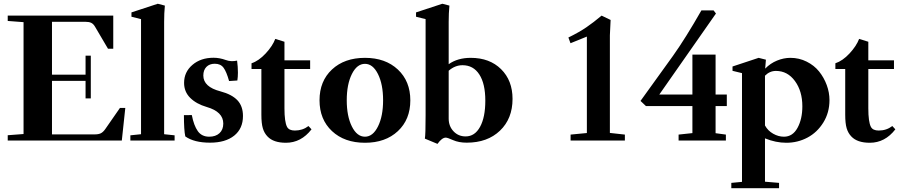

<svg xmlns="http://www.w3.org/2000/svg" viewBox="-20 -746 4797 1019"><path d="M21 0V-28.3L105 -34.7V-628.4L21 -634.8V-663.1H581.1V-487.3H553.2L483.9 -605Q475.6 -619.1 464.1 -624.8Q452.6 -630.4 432.1 -630.4H255.9V-349.6H434.1V-450.7H461.9V-223.6H434.1V-316.9H255.9V-32.7H481.9Q502.9 -32.7 514.9 -38.6Q526.9 -44.4 538.1 -60.1L616.7 -173.3H645L626.5 0Z M671.9 0V-27.8L728.5 -33.7V-644.5L677.7 -657.2V-680.2L817.4 -726.1L855 -716.3Q851.1 -676.3 851.1 -629.9V-33.7L906.7 -27.8V0Z M1094.7 11.2Q1010.3 11.2 963.4 -22Q956.1 -55.7 956.1 -134.8L998 -135.3Q1008.8 -79.6 1029.8 -50Q1050.8 -20.5 1090.3 -20.5Q1124.5 -20.5 1144.8 -39.1Q1165 -57.6 1165 -90.3Q1165 -152.8 1077.1 -178.2Q1022 -194.3 989.5 -226.6Q957 -258.8 957 -306.2Q957 -363.8 1001.2 -401.6Q1045.4 -439.5 1113.3 -439.5Q1145 -439.5 1177.7 -427.7Q1206.1 -417 1238.3 -424.3Q1242.7 -391.6 1242.7 -360.4Q1242.7 -337.9 1239.7 -318.8L1195.8 -315.9Q1182.1 -365.2 1166.5 -386.5Q1150.9 -407.7 1120.1 -407.7Q1091.8 -407.7 1075.4 -390.9Q1059.1 -374 1059.1 -345.2Q1059.1 -284.7 1149.9 -261.2Q1210.4 -245.1 1240 -213.9Q1269.5 -182.6 1269.5 -130.4Q1269.5 -63.5 1222.9 -26.1Q1176.3 11.2 1094.7 11.2Z M1497.6 11.7Q1431.2 11.7 1399.9 -21.5Q1382.8 -39.1 1375 -64.9Q1367.2 -90.8 1367.2 -137.7V-379.9H1314.9V-410.2Q1353.5 -422.9 1390.1 -462.4Q1426.8 -502 1440.9 -539.6L1489.7 -524.4V-425.8H1626V-379.9H1489.7V-171.4Q1489.7 -99.1 1503.4 -72.8Q1513.7 -53.2 1544.9 -53.2Q1585.9 -53.2 1617.2 -77.1L1633.3 -59.6Q1578.1 11.7 1497.6 11.7Z M1917 11.7Q1808.1 11.7 1741.9 -50.3Q1675.8 -112.3 1675.8 -213.9Q1675.8 -315.4 1741.9 -377.2Q1808.1 -439 1917 -439Q2025.4 -439 2091.6 -377Q2157.7 -314.9 2157.7 -213.4Q2157.7 -111.8 2091.6 -50Q2025.4 11.7 1917 11.7ZM1917 -20.5Q1959 -20.5 1986.1 -75Q2013.2 -129.4 2013.2 -213.9Q2013.2 -298.3 1986.1 -352.8Q1959 -407.2 1917 -407.2Q1874.5 -407.2 1847.4 -352.8Q1820.3 -298.3 1820.3 -213.9Q1820.3 -129.4 1847.4 -75Q1874.5 -20.5 1917 -20.5Z M2301.8 17.6 2234.9 -10.3Q2238.8 -31.2 2238.8 -134.8V-644.5L2188 -657.2V-680.2L2327.6 -726.1L2365.2 -716.3Q2361.3 -676.3 2361.3 -629.9V-405.3Q2408.7 -439 2478.5 -439Q2578.6 -439 2639.4 -378.9Q2700.2 -318.8 2700.2 -221.2Q2700.2 -116.2 2633.5 -52.5Q2566.9 11.2 2457 11.2Q2415 11.2 2384.3 -2.4Q2355 -15.6 2345.7 -15.6Q2325.7 -15.6 2301.8 17.6ZM2361.3 -116.7Q2361.3 -76.2 2387 -49.1Q2412.6 -22 2451.2 -22Q2500 -22 2527.8 -72.8Q2555.7 -123.5 2555.7 -211.9Q2555.7 -301.8 2523.9 -350.8Q2492.2 -399.9 2434.6 -399.9Q2395 -399.9 2361.3 -370.6Z M3008.3 0V-31.7L3094.7 -40V-551.8L3007.8 -516.6L2996.6 -546.9Q3054.2 -575.2 3092 -601.1Q3129.9 -627 3172.9 -663.1L3220.7 -640.1Q3216.8 -573.7 3216.8 -558.6V-40.5L3296.4 -31.7V0Z M3408.2 -183.1 3379.4 -210.4 3551.8 -449.7Q3618.2 -543 3702.6 -690.9H3767.1L3779.8 -674.3L3479 -244.1H3654.8V-456.1H3777.8V-244.1H3837.4V-183.1H3777.8V-39.1L3832.5 -31.7V0H3581.5V-31.7L3654.8 -39.6V-183.1Z M3861.3 252.9V224.6L3918 219.2V-357.9L3867.7 -370.1V-393.1L4006.3 -439L4044.9 -429.2Q4043 -415 4041 -381.8Q4068.8 -410.2 4104.2 -424.6Q4139.6 -439 4174.8 -439Q4221.2 -439 4261.2 -418.9Q4301.3 -398.9 4327.1 -366.7Q4353 -334.5 4367.7 -294.7Q4382.3 -254.9 4382.3 -214.8Q4382.3 -148.4 4349.6 -95.7Q4316.9 -43 4265.1 -15.6Q4213.4 11.7 4153.3 11.7Q4097.2 11.7 4040 -11.7V218.3L4114.7 224.6V252.9ZM4040 -341.8V-80.1Q4055.2 -52.2 4083.3 -36.4Q4111.3 -20.5 4140.6 -20.5Q4187 -20.5 4212.6 -67.4Q4238.3 -114.3 4238.3 -181.6Q4238.3 -262.2 4199 -315.9Q4159.7 -369.6 4098.1 -369.6Q4064.9 -369.6 4040 -344.2Z M4596.2 11.7Q4529.8 11.7 4498.5 -21.5Q4481.4 -39.1 4473.6 -64.9Q4465.8 -90.8 4465.8 -137.7V-379.9H4413.6V-410.2Q4452.1 -422.9 4488.8 -462.4Q4525.4 -502 4539.6 -539.6L4588.4 -524.4V-425.8H4724.6V-379.9H4588.4V-171.4Q4588.4 -99.1 4602.1 -72.8Q4612.3 -53.2 4643.6 -53.2Q4684.6 -53.2 4715.8 -77.1L4731.9 -59.6Q4676.8 11.7 4596.2 11.7Z"/></svg>

Font: Elstob 14pt
Style: Bold
Weight: 700
Designer: Peter S. Baker
Version: Version 1.015